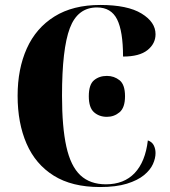

<svg xmlns="http://www.w3.org/2000/svg" viewBox="-20 -744 687 774"><path d="M383 10Q270 10 196.5 -36Q123 -82 87 -165Q51 -248 51 -358Q51 -466 88 -548.5Q125 -631 199.5 -677.5Q274 -724 384 -724Q494 -724 550.5 -689.5Q607 -655 607 -606Q607 -568 574.5 -542Q542 -516 476 -516Q476 -618 452 -666Q428 -714 371 -714Q293 -714 261.5 -630.5Q230 -547 230 -358Q230 -232 247.5 -153Q265 -74 304 -37.5Q343 -1 407 -1Q480 -1 523 -46.5Q566 -92 576 -178Q593 -172 600 -158Q607 -144 607 -127Q607 -106 596.5 -82.5Q586 -59 560.5 -38Q535 -17 491.5 -3.5Q448 10 383 10ZM411 -273Q380 -273 359 -291.5Q338 -310 338 -356Q338 -403 359 -420.5Q380 -438 411 -438Q440 -438 462 -420.5Q484 -403 484 -356Q484 -310 462 -291.5Q440 -273 411 -273Z"/></svg>

Font: Noto Serif Display SemiCondensed ExtraBold
Style: Regular
Weight: 800
Width: 4
Designer: Monotype Design Team
Foundry: Monotype Imaging Inc.
Version: Version 2.009